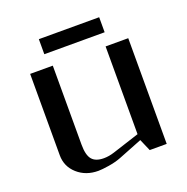

<svg xmlns="http://www.w3.org/2000/svg" viewBox="-132 -861 972 996"><g transform="rotate(-20 354.0 -363.0)"><path d="M520.5 -737.3V-654.3H187.5V-737.3ZM83.5 -583.5Q83.5 -583.5 208.5 -583.5V-147Q208.5 -89.8 228.5 -65.7Q248.5 -41.5 293.9 -41.5Q321.8 -41.5 352.1 -51.3L500 -99.1V-583.5H625V0H531.2L502.9 -65.4L372.1 -13.7Q342.3 -2 303.5 4.2Q264.6 10.3 244.6 10.3Q175.8 10.3 129.6 -31Q83.5 -72.3 83.5 -134.3Z"/></g></svg>

Font: Resagnicto
Style: Bold
Weight: 700
Version: Version 0.9991